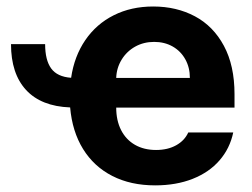

<svg xmlns="http://www.w3.org/2000/svg" viewBox="-20 -557 772 588"><path d="M197.8 -318.8Q207.5 -384.8 241.2 -434.1Q274.9 -483.4 328.4 -510.3Q381.8 -537.1 449.2 -537.1Q520.5 -537.1 576.9 -507.1Q633.3 -477.1 665.8 -416.5Q698.2 -356 698.2 -268.6V-227.5H335.9Q335.9 -188 350.8 -158.7Q365.7 -129.4 393.3 -113.5Q420.9 -97.7 458 -97.7Q493.7 -97.7 519.5 -112.1Q545.4 -126.5 556.6 -151.4H694.3Q684.1 -102.5 652.3 -65.9Q620.6 -29.3 570.1 -9.3Q519.5 10.7 455.1 10.7Q380.4 10.7 324 -18.1Q267.6 -46.9 234.4 -100.6Q201.2 -154.3 194.8 -228Q106 -231.4 59.8 -281.5Q13.7 -331.5 13.7 -421.9H118.2Q118.2 -373 136.7 -347.4Q155.3 -321.8 197.8 -318.8ZM561.5 -318.4Q561.5 -350.1 547.6 -375.2Q533.7 -400.4 508.8 -414.6Q483.9 -428.7 452.1 -428.7Q419.9 -428.7 393.8 -414.1Q367.7 -399.4 352.3 -374Q336.9 -348.6 335.9 -318.4Z"/></svg>

Font: Pretendard Std
Style: Bold
Weight: 700
Designer: Base glyphs from Inter by Rasmus Andersson; Hangeul glyphs from Noto Sans CJK(Source Han Sans) by Jang Soo-young and Kan
Foundry: Kil Hyung-jin
Version: Version 1.309